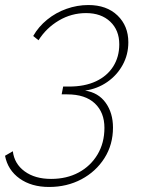

<svg xmlns="http://www.w3.org/2000/svg" viewBox="-48 -596 564 763"><path d="M147 147Q77 147 30 113.5Q-17 80 -28 23L3 5Q9 55 50 85Q91 115 155 115Q217 115 264.5 89.5Q312 64 339.5 18Q367 -28 367 -88Q367 -149 329 -185Q291 -221 219 -221H197L203 -252H226Q289 -252 333.5 -273Q378 -294 402 -332Q426 -370 426 -420Q426 -476 390 -510Q354 -544 294 -544Q236 -544 186 -514.5Q136 -485 105 -436L84 -453Q105 -490 139.5 -518Q174 -546 216.5 -561Q259 -576 303 -576Q376 -576 419 -534.5Q462 -493 462 -428Q462 -379 439.5 -338Q417 -297 378 -270Q339 -243 290 -236Q343 -228 372 -187.5Q401 -147 401 -89Q401 -21 367 32.5Q333 86 275.5 116.5Q218 147 147 147Z"/></svg>

Font: Raleway Thin ExtraLight
Style: Italic
Weight: 250
Italic angle: -12°
Version: Version 4.026